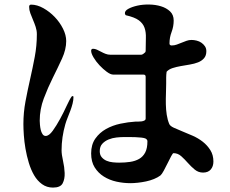

<svg xmlns="http://www.w3.org/2000/svg" viewBox="-20 -795 1040 870"><path d="M640 -563Q640 -596 641 -622.5Q642 -649 635 -669Q628 -689 609 -703Q590 -717 550 -726L547 -730Q547 -731 546.5 -732Q546 -733 546 -734Q545 -746 561.5 -755Q578 -764 602.5 -769.5Q627 -775 656 -774.5Q685 -774 709.5 -766.5Q734 -759 750.5 -743.5Q767 -728 767 -702Q767 -675 757.5 -650Q748 -625 748 -598Q748 -589 758 -589Q770 -589 781 -593Q792 -597 803 -601.5Q814 -606 825 -610Q836 -614 848 -614Q859 -614 871 -611Q883 -608 892.5 -601.5Q902 -595 908.5 -585.5Q915 -576 915 -563Q915 -543 904.5 -531Q894 -519 877.5 -512.5Q861 -506 840 -502.5Q819 -499 799 -495.5Q779 -492 762 -486.5Q745 -481 735 -470Q733 -456 733 -443Q733 -430 733 -416Q733 -395 732 -371Q731 -347 731.5 -322.5Q732 -298 735.5 -275Q739 -252 747 -233Q751 -224 767 -216.5Q783 -209 805.5 -200Q828 -191 853 -180Q878 -169 898.5 -153Q919 -137 933 -115Q947 -93 947 -63Q947 -41 935 -27Q923 -13 900 -13Q879 -13 862.5 -26.5Q846 -40 831.5 -56.5Q817 -73 801.5 -87Q786 -101 766 -101Q763 -101 755.5 -87Q748 -73 739.5 -55.5Q731 -38 722 -21.5Q713 -5 707 0Q695 9 678 16Q661 23 642 27Q623 31 604.5 33Q586 35 571 35Q539 35 507.5 28Q476 21 450.5 5Q425 -11 409 -36.5Q393 -62 393 -100Q393 -140 412 -167Q431 -194 460.5 -210.5Q490 -227 525.5 -234.5Q561 -242 594 -244Q598 -244 606 -244Q614 -244 621.5 -245Q629 -246 634.5 -249Q640 -252 640 -258V-447Q640 -457 630 -457H493Q481 -457 464 -469.5Q447 -482 431 -499Q415 -516 404 -534.5Q393 -553 393 -565Q393 -574 402 -574Q410 -574 419 -570Q428 -566 438 -560.5Q448 -555 458.5 -551Q469 -547 480 -547H620Q624 -547 629.5 -551Q635 -555 638 -558ZM310 -360 313 -357Q313 -342 309 -326Q305 -310 299 -294Q293 -278 286.5 -262Q280 -246 276 -232Q259 -173 259 -114Q259 -95 265.5 -66.5Q272 -38 273 -11Q274 16 264 35.5Q254 55 220 55Q192 55 170.5 39.5Q149 24 134.5 -1Q120 -26 110.5 -57.5Q101 -89 95.5 -121Q90 -153 88 -182.5Q86 -212 86 -233Q86 -285 95.5 -335.5Q105 -386 116.5 -436.5Q128 -487 137.5 -537.5Q147 -588 147 -640Q147 -657 141.5 -673.5Q136 -690 129.5 -705Q123 -720 117.5 -735Q112 -750 112 -764Q112 -774 121 -774Q148 -774 176.5 -758Q205 -742 228 -718Q251 -694 265.5 -665Q280 -636 280 -609Q280 -571 261 -529.5Q242 -488 219.5 -443Q197 -398 178.5 -349Q160 -300 160 -248Q160 -242 161 -230Q162 -218 164.5 -207Q167 -196 172.5 -187.5Q178 -179 187 -179Q202 -179 219 -202.5Q236 -226 252.5 -256.5Q269 -287 282.5 -316.5Q296 -346 305 -358ZM432 -110Q432 -93 441 -82.5Q450 -72 463 -66.5Q476 -61 491.5 -59.5Q507 -58 520 -58Q547 -58 570 -61.5Q593 -65 610.5 -75Q628 -85 638 -104Q648 -123 648 -155Q648 -162 640 -167Q634 -170 621 -171.5Q608 -173 593 -173.5Q578 -174 564.5 -174Q551 -174 543 -174Q527 -174 508 -172Q489 -170 472 -163Q455 -156 443.5 -143.5Q432 -131 432 -110Z"/></svg>

Font: SoukouMincho
Style: Regular
Weight: 400
Designer: Dr. Ken Lunde (project architect, glyph set definition & overall production); Masataka HATTORI  (production & ideograph 
Foundry: Adobe Systems Incorporated
Version: Version 1.00